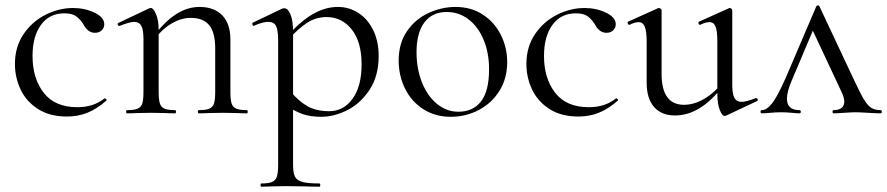

<svg xmlns="http://www.w3.org/2000/svg" viewBox="-20 -425 3327 720"><path d="M36 -185Q36 -249 68 -296.5Q100 -344 150.5 -369.5Q201 -395 254 -395Q298 -395 334.5 -377.5Q371 -360 371 -334Q371 -321 361.5 -311.5Q352 -302 336 -302Q309 -302 292 -335Q279 -355 264 -365Q249 -375 221 -375Q165 -375 133.5 -331.5Q102 -288 102 -215Q102 -131 144 -77Q186 -23 270 -23Q331 -23 372 -56H373Q376 -56 378.5 -53Q381 -50 379 -48Q344 -17 308.5 -2.5Q273 12 231 12Q166 12 122 -16.5Q78 -45 57 -90Q36 -135 36 -185Z M725 -12Q752 -12 765 -17.5Q778 -23 782.5 -37Q787 -51 787 -81V-243Q787 -303 764.5 -330.5Q742 -358 695 -358Q658 -358 620.5 -335Q583 -312 556 -272L552 -284Q596 -343 639 -371Q682 -399 728 -399Q783 -399 813.5 -367.5Q844 -336 844 -277V-81Q844 -51 848.5 -37Q853 -23 866 -17.5Q879 -12 906 -12Q909 -12 909 -6Q909 0 906 0Q883 0 870 -1L816 -2L761 -1Q748 0 725 0Q722 0 722 -6Q722 -12 725 -12ZM456 -12Q483 -12 496 -17.5Q509 -23 513.5 -37Q518 -51 518 -81V-279Q518 -313 510 -328Q502 -343 483 -343Q467 -343 429 -328H427Q423 -328 421.5 -332.5Q420 -337 424 -339L540 -394Q542 -395 546 -395Q555 -395 565 -372Q575 -349 575 -313V-81Q575 -51 579.5 -37Q584 -23 597 -17.5Q610 -12 637 -12Q640 -12 640 -6Q640 0 637 0Q614 0 601 -1L547 -2L492 -1Q479 0 456 0Q453 0 453 -6Q453 -12 456 -12Z M960 263Q987 263 1000 257.5Q1013 252 1018 238Q1023 224 1023 194V-276Q1023 -312 1015 -327.5Q1007 -343 987 -343Q965 -343 934 -329L932 -328Q928 -328 926.5 -333Q925 -338 928 -340L1039 -393Q1041 -394 1046 -394Q1060 -394 1069.5 -370.5Q1079 -347 1079 -305V194Q1079 224 1086.5 238Q1094 252 1114.5 257.5Q1135 263 1179 263Q1181 263 1181 269Q1181 275 1179 275Q1145 275 1125 274L1052 273L997 274Q983 275 960 275Q957 275 957 269Q957 263 960 263ZM1053 -30 1067 -85Q1098 -47 1131.5 -27.5Q1165 -8 1215 -8Q1268 -8 1302 -54.5Q1336 -101 1336 -184Q1336 -268 1299 -314.5Q1262 -361 1205 -361Q1165 -361 1132.5 -340Q1100 -319 1062 -278L1054 -286Q1105 -344 1152 -371.5Q1199 -399 1247 -399Q1288 -399 1323 -377Q1358 -355 1379 -313Q1400 -271 1400 -215Q1400 -140 1366 -88.5Q1332 -37 1282.5 -12Q1233 13 1185 13Q1146 13 1117 3.5Q1088 -6 1053 -30Z M1475 -198Q1475 -263 1506.5 -308.5Q1538 -354 1587.5 -376.5Q1637 -399 1688 -399Q1747 -399 1791 -370Q1835 -341 1858.5 -293.5Q1882 -246 1882 -193Q1882 -131 1853 -84.5Q1824 -38 1775.5 -12.5Q1727 13 1670 13Q1612 13 1567.5 -15.5Q1523 -44 1499 -92.5Q1475 -141 1475 -198ZM1814 -165Q1814 -227 1793.5 -276Q1773 -325 1737 -352.5Q1701 -380 1655 -380Q1601 -380 1571.5 -341Q1542 -302 1542 -229Q1542 -168 1562 -117Q1582 -66 1618 -36Q1654 -6 1699 -6Q1754 -6 1784 -45Q1814 -84 1814 -165Z M1954 -185Q1954 -249 1986 -296.5Q2018 -344 2068.5 -369.5Q2119 -395 2172 -395Q2216 -395 2252.5 -377.5Q2289 -360 2289 -334Q2289 -321 2279.5 -311.5Q2270 -302 2254 -302Q2227 -302 2210 -335Q2197 -355 2182 -365Q2167 -375 2139 -375Q2083 -375 2051.5 -331.5Q2020 -288 2020 -215Q2020 -131 2062 -77Q2104 -23 2188 -23Q2249 -23 2290 -56H2291Q2294 -56 2296.5 -53Q2299 -50 2297 -48Q2262 -17 2226.5 -2.5Q2191 12 2149 12Q2084 12 2040 -16.5Q1996 -45 1975 -90Q1954 -135 1954 -185Z M2405 -115V-268Q2405 -307 2398 -324.5Q2391 -342 2375 -342Q2361 -342 2341 -332H2340Q2336 -332 2334 -337.5Q2332 -343 2336 -344L2447 -394L2451 -395Q2454 -395 2457.5 -392.5Q2461 -390 2461 -387V-148Q2461 -32 2545 -32Q2583 -32 2622 -55Q2661 -78 2689 -117L2694 -106Q2649 -47 2604 -19.5Q2559 8 2511 8Q2461 8 2433 -23.5Q2405 -55 2405 -115ZM2761 -43Q2778 -43 2814 -57H2816Q2820 -57 2821.5 -52.5Q2823 -48 2819 -46L2702 9L2698 10Q2688 10 2679 -13Q2670 -36 2670 -73V-268Q2670 -308 2663.5 -325Q2657 -342 2640 -342Q2626 -342 2606 -332H2605Q2601 -332 2599.5 -337.5Q2598 -343 2602 -344L2713 -394L2716 -395Q2719 -395 2722.5 -392.5Q2726 -390 2726 -387V-107Q2726 -73 2734 -58Q2742 -43 2761 -43Z M2837 -12Q2855 -12 2875 -37Q2895 -62 2926 -132L3041 -401Q3043 -405 3047.5 -405Q3052 -405 3053 -401L3177 -137Q3204 -79 3218 -55Q3232 -31 3246 -21.5Q3260 -12 3282 -12Q3287 -12 3287 -6Q3287 0 3282 0Q3267 0 3235 -2Q3203 -4 3187 -4Q3174 -4 3146 -2Q3118 0 3106 0Q3102 0 3102 -6Q3102 -12 3106 -12Q3125 -12 3135.5 -20Q3146 -28 3146 -44Q3146 -60 3134 -84L3023 -321L3046 -352L2949 -123Q2931 -81 2931 -55Q2931 -12 2978 -12Q2983 -12 2983 -6Q2983 0 2978 0Q2967 0 2949 -2Q2927 -4 2909 -4Q2889 -4 2869 -2Q2851 0 2837 0Q2832 0 2832 -6Q2832 -12 2837 -12Z"/></svg>

Font: Cormorant Infant
Style: Regular
Weight: 400
Designer: Christian Thalmann (Catharsis Fonts)
Foundry: Catharsis Fonts
Version: Version 4.000